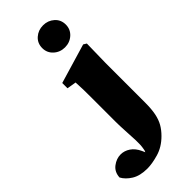

<svg xmlns="http://www.w3.org/2000/svg" viewBox="-436 -781 1059 1059"><g transform="rotate(-45 94.0 -251.0)"><path d="M12 232Q-45 232 -80.5 210Q-116 188 -132 158Q-130 117 -100.5 94.5Q-71 72 -38 72Q-9 72 17 89.5Q43 107 59 142L67 160Q72 151 73 140Q78 114 76.5 76Q75 38 72.5 -2.5Q70 -43 70 -76V-258Q70 -299 69.5 -326.5Q69 -354 67 -384L13 -393V-434L245 -503L263 -492L260 -343V-35Q260 16 253 50.5Q246 85 231.5 110.5Q217 136 193 160Q150 203 99 217.5Q48 232 12 232ZM163 -562Q125 -562 98 -586.5Q71 -611 71 -648Q71 -686 98 -710Q125 -734 163 -734Q201 -734 228 -710Q255 -686 255 -648Q255 -611 228 -586.5Q201 -562 163 -562Z"/></g></svg>

Font: Source Serif Pro Black
Style: Regular
Weight: 900
Designer: Frank Grießhammer
Foundry: Adobe Systems Incorporated
Version: Version 3.001;hotconv 1.0.111;makeotfexe 2.5.65597